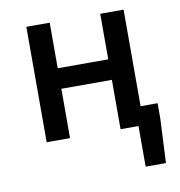

<svg xmlns="http://www.w3.org/2000/svg" viewBox="-76 -559 752 801"><g transform="rotate(-10 300.0 -158.5)"><path d="M88 0V-489H187V-296H401V-489H500V-80H572V-16L563 172H477V0H401V-209H187V0Z"/></g></svg>

Font: SauceCodePro Nerd Font Mono
Style: Regular
Weight: 500
Monospace: yes
Designer: Paul D. Hunt, Teo Tuominen
Foundry: Adobe Systems Incorporated
Version: Version 2.030;PS 1.000;hotconv 16.6.51;makeotf.lib2.5.65220;